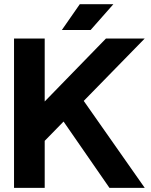

<svg xmlns="http://www.w3.org/2000/svg" viewBox="-20 -909 733 929"><path d="M239.9 -389.7 509.6 0H680.3L364.6 -450.1ZM196.3 -227.5 680.3 -722.7Q668.1 -722.7 642.2 -722.7Q616.3 -722.7 586.5 -722.7Q556.7 -722.7 531 -722.7Q505.2 -722.7 492.8 -722.7L196.3 -418V-722.7H47.9V0H196.3ZM418.3 -763.7 528.6 -888.7H366.1L279.2 -763.7Z"/></svg>

Font: Giphurs SC
Style: Regular
Weight: 400
Version: Version 0.920